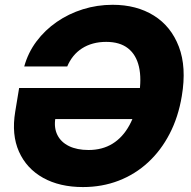

<svg xmlns="http://www.w3.org/2000/svg" viewBox="-20 -758 783 789"><path d="M320.8 10.7Q225.1 10.7 157 -27.3Q88.9 -65.4 57.9 -135Q26.9 -204.6 42.5 -298.8L58.6 -396.5H597.7L576.7 -268.6H170.9L207.5 -272Q201.2 -232.9 215.8 -203.4Q230.5 -173.8 263.4 -157.7Q296.4 -141.6 343.8 -141.6Q400.4 -141.6 442.4 -167.5Q484.4 -193.4 511.7 -243.2Q539.1 -293 550.8 -364.3Q562.5 -434.6 551 -483.9Q539.6 -533.2 505.9 -559.6Q472.2 -585.9 416.5 -585.9Q387.2 -585.9 362.3 -579.1Q337.4 -572.3 316.9 -559.1Q296.4 -545.9 281.2 -527.1Q266.1 -508.3 256.3 -484.9H79.6Q95.2 -541.5 129.9 -587.9Q164.6 -634.3 213.4 -668Q262.2 -701.7 320.8 -720Q379.4 -738.3 442.9 -738.3Q541 -738.3 612.1 -694.1Q683.1 -649.9 715.1 -565.9Q747.1 -481.9 727.1 -363.3Q712.9 -277.3 677.2 -208.5Q641.6 -139.6 588.4 -90.6Q535.2 -41.5 467.3 -15.4Q399.4 10.7 320.8 10.7Z"/></svg>

Font: Inter 24pt ExtraBold
Style: Italic
Weight: 800
Italic angle: -9.3988°
Designer: Rasmus Andersson
Foundry: rsms
Version: Version 4.001;git-66647c0bb